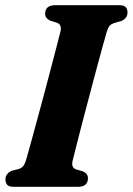

<svg xmlns="http://www.w3.org/2000/svg" viewBox="-20 -720 512 740"><path d="M259.5 -99Q254 -74 273.5 -67L298.5 -60Q319 -51 319 -33.5Q319 0 280.5 0H33.5Q14 0 7.5 -8Q1 -16 1 -28.5Q1 -41 8.2 -49.5Q15.5 -58 26 -62L51.5 -68.5Q63 -72 69.2 -79.5Q75.5 -87 80.5 -103.5Q86.5 -123.5 97 -162Q107.5 -200.5 121 -249.8Q134.5 -299 148.5 -351.8Q162.5 -404.5 175.5 -453.8Q188.5 -503 198.5 -541.8Q208.5 -580.5 213.5 -600.5Q218.5 -625.5 199 -632.5L174.5 -640Q154 -649 154 -667Q154 -700 193.5 -700H439Q458.5 -700 465 -692Q471.5 -684 471.5 -672Q471.5 -659.5 464.2 -651Q457 -642.5 446 -638.5L419 -631Q408 -627 402.2 -620.5Q396.5 -614 391.5 -597.5Q385.5 -576.5 374 -535.5Q362.5 -494.5 348.8 -442.5Q335 -390.5 320.5 -335.8Q306 -281 293.2 -231.8Q280.5 -182.5 271.5 -147Q262.5 -111.5 259.5 -99Z"/></svg>

Font: Fraunces 72pt S050
Style: Bold Italic
Weight: 700
Italic angle: -16°
Version: Version 1.000; ttfautohint (v1.8.3)